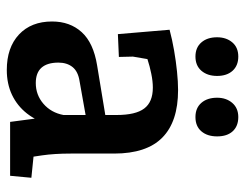

<svg xmlns="http://www.w3.org/2000/svg" viewBox="-100 -628 738 579"><g transform="rotate(90 269.5 -339.0)"><path d="M191.5 10Q123.9 10 84.6 -26.7Q45.3 -63.5 45.3 -126.5Q45.3 -180.5 77.5 -215.9Q109.7 -251.4 178 -262.4L342.2 -289.5V-230.3L225.6 -209.5Q196.3 -205.1 182.8 -188.4Q169.3 -171.6 169.3 -145.6Q169.3 -112.1 184.6 -94.7Q200 -77.4 230.9 -77.4Q266.7 -77.4 293.5 -100.5Q320.3 -123.7 327.3 -161V-321.1Q327.3 -378.5 307.7 -404.4Q288.2 -430.4 244.6 -430.4Q225.5 -430.4 202.8 -425.7Q180.1 -421.1 159.7 -414.4Q139.4 -407.7 128.4 -402.3L167 -462.5L151.2 -370.3L152.2 -328L83.4 -325L70.2 -480.9Q100.2 -488.9 132.7 -494.5Q165.3 -500.2 196.2 -503.3Q227.2 -506.5 252.1 -506.5Q347.5 -506.5 395.5 -458.9Q443.6 -411.4 443.6 -313.7V-182.5Q443.6 -133.6 449.1 -95.7Q454.6 -57.7 458.6 -36.2L402.7 -75.7L516.6 -64.1L510.6 0H348.1L331.3 -127L355.6 -117.9Q345.4 -79.7 322.5 -50.5Q299.5 -21.4 266.5 -5.7Q233.4 10 191.5 10ZM333.4 -558.9Q306.1 -558.9 290.6 -576.8Q275.2 -594.6 275.2 -624.2Q275.2 -651.7 290.8 -669.9Q306.5 -688.1 333.4 -688.1Q360.9 -688.1 376.4 -671.2Q391.8 -654.4 391.8 -624.2Q391.8 -594.6 376.5 -576.8Q361.3 -558.9 333.4 -558.9ZM151.1 -558.9Q123.8 -558.9 108.4 -576.8Q92.9 -594.6 92.9 -624.2Q92.9 -651.7 108.2 -669.9Q123.5 -688.1 151.1 -688.1Q178.3 -688.1 193.9 -670.9Q209.5 -653.7 209.5 -624.2Q209.5 -595.3 194.1 -577.1Q178.6 -558.9 151.1 -558.9Z"/></g></svg>

Font: Andada Pro
Style: Regular
Weight: 400
Designer: Carolina Giovagnoli
Foundry: Huerta Tipografica
Version: Version 3.003